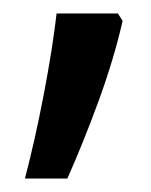

<svg xmlns="http://www.w3.org/2000/svg" viewBox="-20 -612 224 285"><path d="M17 -347Q32 -404 45 -472Q58 -540 64 -592H155L162 -581Q149 -524 126.5 -462.5Q104 -401 80 -347Z"/></svg>

Font: Noto Sans Hebrew SemiCondensed
Style: Regular
Weight: 400
Width: 4
Designer: Monotype Design Team
Foundry: Monotype Imaging Inc.
Version: Version 2.004; ttfautohint (v1.8.4.7-5d5b)